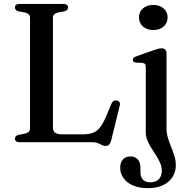

<svg xmlns="http://www.w3.org/2000/svg" viewBox="-20 -720 952 972"><path d="M306 -662.5 272.5 -656.5Q261 -653.5 254.5 -647Q248 -640.5 248 -630V-74.5Q248 -56 259.5 -48Q271 -40 295 -40H401Q430 -40 450 -47.5Q470 -55 485.5 -74Q501 -93 516 -128L544.5 -195.5Q549 -205.5 555.5 -209.2Q562 -213 571.5 -211Q581 -209 585 -202.5Q589 -196 586 -184.5L543 -9.5Q539 5.5 532.5 12.2Q526 19 514 19Q504.5 19 495.8 14.2Q487 9.5 476.5 4.8Q466 0 450 0H79Q67 0 61.2 -5Q55.5 -10 55.5 -17.5Q55.5 -32.5 74 -37.5L107 -43.5Q119 -46.5 125.5 -53Q132 -59.5 132 -70V-630Q132 -640.5 125.5 -647Q119 -653.5 107 -656.5L74 -662.5Q55.5 -667.5 55.5 -682.5Q55.5 -690.5 61.2 -695.2Q67 -700 79 -700H300.5Q313 -700 318.8 -695.2Q324.5 -690.5 324.5 -682.5Q324.5 -667.5 306 -662.5ZM823 -70.5Q823 -45 830.2 -21.5Q837.5 2 846.8 24.5Q856 47 863 69.5Q870 92 870 115.5Q870 168 832 200.2Q794 232.5 730 232.5Q684 232.5 652.5 218.5Q621 204.5 604.8 181Q588.5 157.5 588.5 130Q588.5 101 602.8 86.5Q617 72 641 72Q664 72 677.5 87.5Q691 103 691 129V152Q691 176.5 703.8 189.8Q716.5 203 741.5 203Q769 202.5 784 187.5Q799 172.5 799 144Q799 124 790.8 105Q782.5 86 770.5 67.5Q758.5 49 746.5 30Q734.5 11 726.2 -9Q718 -29 718 -50V-379.5Q718 -391 714.2 -395.8Q710.5 -400.5 702 -401.5L668 -403Q659.5 -404.5 656 -408Q652.5 -411.5 652.5 -417Q652.5 -423.5 656.5 -427.5Q660.5 -431.5 671.5 -435.5L755.5 -465Q771.5 -470.5 781.2 -473Q791 -475.5 797.5 -475.5Q810.5 -475.5 816.8 -468.8Q823 -462 823 -450ZM756 -568Q723.5 -568 703.5 -586Q683.5 -604 683.5 -632Q683.5 -660 703.5 -677.5Q723.5 -695 756 -695Q788.5 -695 808.5 -677.2Q828.5 -659.5 828.5 -632Q828.5 -604 808.5 -586Q788.5 -568 756 -568Z"/></svg>

Font: Fraunces 17pt
Style: Regular
Weight: 400
Version: Version 1.000;[b76b70a41]